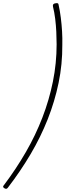

<svg xmlns="http://www.w3.org/2000/svg" viewBox="-26 -1116 414 1214"><path d="M0 53Q76 -48 137.5 -154.5Q199 -261 242 -372.5Q285 -484 308.5 -600Q332 -716 332 -836Q332 -873 330 -914.5Q328 -956 323 -997Q318 -1038 309 -1074Q307 -1084 311 -1089Q315 -1094 324 -1095Q334 -1097 338.5 -1095.5Q343 -1094 344 -1088Q353 -1048 358.5 -1004Q364 -960 366.5 -917Q369 -874 368 -833Q369 -710 344.5 -592Q320 -474 275.5 -361.5Q231 -249 167.5 -141.5Q104 -34 25 69Q20 76 15.5 77.5Q11 79 3 75Q-5 71 -6 65.5Q-7 60 0 53Z"/></svg>

Font: Playwrite CO Thin
Style: Regular
Weight: 250
Version: Version 1.002